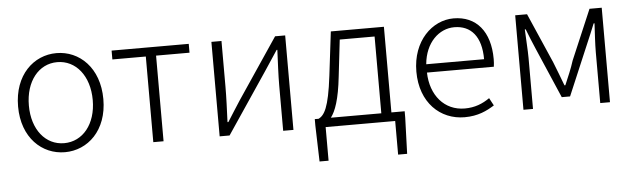

<svg xmlns="http://www.w3.org/2000/svg" viewBox="-47 -719 3571 1081"><g transform="rotate(-5 1738.5 -178.5)"><path d="M297 13C426 13 538 -89 538 -266C538 -444 426 -547 297 -547C168 -547 56 -444 56 -266C56 -89 168 13 297 13ZM297 -38C192 -38 117 -130 117 -266C117 -403 192 -496 297 -496C402 -496 478 -403 478 -266C478 -130 402 -38 297 -38Z M797 0H855V-484H1044V-534H608V-484H797Z M1172 0H1228L1458 -342C1480 -375 1512 -424 1534 -457H1538C1535 -387 1531 -315 1531 -256V0H1589V-534H1532L1302 -192C1281 -159 1249 -110 1228 -76H1223C1226 -147 1229 -219 1229 -277V-534H1172Z M1771 0H2164V190H2215L2222 -14V-50H2147V-534H1847L1817 -286C1795 -104 1768 -67 1736 -50H1714V-14L1720 190H1771ZM1805 -50C1831 -84 1855 -148 1869 -277L1893 -484H2090V-50Z M2556 13C2632 13 2682 -12 2725 -39L2702 -82C2662 -54 2618 -36 2561 -36C2446 -36 2369 -127 2366 -256H2744C2746 -270 2747 -285 2747 -299C2747 -455 2670 -547 2541 -547C2421 -547 2307 -440 2307 -266C2307 -91 2418 13 2556 13ZM2366 -303C2377 -425 2455 -497 2541 -497C2635 -497 2693 -432 2693 -303Z M2889 0H2943V-288C2943 -331 2938 -397 2936 -450H2941C2956 -411 2972 -372 2988 -335L3110 -52H3157L3277 -335C3293 -372 3309 -410 3325 -450H3330C3327 -397 3323 -331 3323 -288V0H3378V-534H3309L3189 -252C3175 -207 3155 -162 3136 -117H3131C3115 -162 3096 -207 3079 -252L2956 -534H2889Z"/></g></svg>

Font: Noto Sans TC Light
Style: Regular
Weight: 300
Designer: Ryoko NISHIZUKA 西塚涼子 (kana, bopomofo & ideographs); Paul D. Hunt (Latin, Greek & Cyrillic); Sandoll Communications 산돌커뮤니
Foundry: Adobe
Version: Version 2.004;hotconv 1.0.118;makeotfexe 2.5.65603